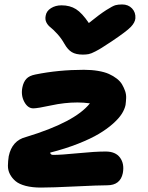

<svg xmlns="http://www.w3.org/2000/svg" viewBox="-20 -869 661 858"><path d="M525.9 -849.1Q553.2 -849.1 570.1 -831.3Q586.9 -813.5 585 -787.1Q583.5 -768.6 564.7 -748.8Q545.9 -729 479 -684.1Q445.8 -662.6 435.3 -655.8Q424.8 -648.9 406.2 -639.2Q387.7 -629.4 376.2 -627.2Q364.7 -625 350.1 -625Q319.3 -625 301 -636Q282.7 -647 268.1 -672.9Q253.9 -698.2 235.6 -718Q217.3 -737.8 205.6 -746.8Q193.8 -755.9 187.3 -768.8Q180.7 -781.7 184.1 -798.8Q187.5 -819.8 207.8 -832.5Q228 -845.2 254.9 -845.2Q292.5 -845.2 319.6 -828.1Q346.7 -811 377 -766.1Q425.3 -805.2 454.8 -824Q484.4 -842.8 496.3 -845.9Q508.3 -849.1 525.9 -849.1ZM163.1 -30.8Q124 -30.8 95 -38.3Q65.9 -45.9 49.8 -59.3Q33.7 -72.8 24.4 -90.6Q15.1 -108.4 15.4 -128.7Q15.6 -148.9 19 -170.9Q33.7 -241.2 96.2 -256.8Q315.4 -323.2 381.8 -407.2Q353.5 -411.1 326.2 -411.1Q268.6 -411.1 208 -397.9Q147.5 -384.8 128.9 -384.8Q104 -384.8 88.4 -414.1Q72.8 -443.4 80.1 -479Q85 -502.9 97.9 -516.8Q110.8 -530.8 138.2 -536.1Q241.7 -557.1 355 -557.1Q389.2 -557.1 418 -552.2Q446.8 -547.4 466.6 -538.6Q486.3 -529.8 502 -517.6Q517.6 -505.4 525.6 -491.5Q533.7 -477.5 539.1 -462.2Q544.4 -446.8 543.7 -430.9Q543 -415 541 -399.9Q537.1 -380.9 524.4 -360.6Q511.7 -340.3 485.4 -316.7Q459 -293 422.1 -271Q385.3 -249 329.1 -226.8Q272.9 -204.6 204.1 -187Q205.6 -176.8 217.8 -176.8Q252.9 -176.8 328.9 -184.3Q404.8 -191.9 452.1 -191.9Q496.6 -191.9 516.6 -164.3Q536.6 -136.7 528.8 -95.2Q517.6 -41 459 -41Q421.4 -41 316.7 -35.9Q211.9 -30.8 163.1 -30.8Z"/></svg>

Font: Shantell Sans Bouncy
Style: Bold Italic
Weight: 700
Italic angle: -11.31°
Designer: Stephen Nixon, Anya Danilova, Shantell Martin
Foundry: Arrow Type
Version: Version 1.006;[9816181b4]